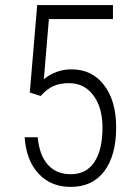

<svg xmlns="http://www.w3.org/2000/svg" viewBox="-20 -731 526 761"><path d="M98.1 -364.3 127.4 -710.9H427.7V-655.3H173.8L153.8 -417Q201.7 -456.1 263.7 -456.1Q345.2 -456.1 392.8 -393.3Q440.4 -330.6 440.4 -226.6Q440.4 -115.2 393.6 -52.7Q346.7 9.8 260.3 9.8Q181.6 9.8 132.8 -42.7Q84 -95.2 77.6 -187H129.4Q136.2 -115.2 169.9 -77.9Q203.6 -40.5 260.3 -40.5Q322.3 -40.5 354.2 -88.9Q386.2 -137.2 386.2 -225.6Q386.2 -304.2 350.3 -352.8Q314.5 -401.4 253.4 -401.4Q218.3 -401.4 192.9 -390.4Q167.5 -379.4 141.1 -350.6Z"/></svg>

Font: MAUL Condensed Light
Style: Light
Weight: 300
Designer: MAUL
Version: Version 2.137; 2017; ttfautohint (v1.8.3)